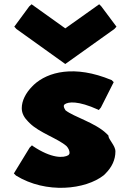

<svg xmlns="http://www.w3.org/2000/svg" viewBox="-20 -870 608 900"><path d="M479 -244C426 -295 326 -322 287 -353C283 -359 279 -367 279 -373C279 -376 280 -378 283 -381C300 -393 345 -399 440 -356L443 -354L453 -366L513 -485L503 -495H502C329 -567 204 -533 139 -473L132 -466C100 -434 82 -397 82 -363C82 -338 94 -318 112 -300L119 -293C164 -248 251 -221 292 -185C301 -175 306 -164 306 -153C306 -150 305 -147 301 -143C279 -129 222 -126 133 -186L130 -189L119 -178L45 -57L55 -47C196 40 382 19 467 -49L475 -57C504 -86 521 -121 521 -160C521 -189 488 -215 488 -235ZM128 -850 117 -840 47 -745 57 -734 286 -570 516 -734 526 -745 455 -840 445 -850 286 -737Z"/></svg>

Font: Hussar Woodtype
Style: Ultra
Weight: 900
Foundry: Cannot Into Space Fonts
Version: Version 1.07